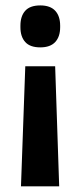

<svg xmlns="http://www.w3.org/2000/svg" viewBox="-20 -522 289 691"><path d="M178.5 -283.5 193 148.5H55.5L71 -283.5ZM125 -502.5Q161 -502.5 178.8 -483.2Q196.5 -464 196.5 -429.5V-424Q196.5 -390 178.8 -370.8Q161 -351.5 125 -351.5Q88 -351.5 70.8 -370.8Q53.5 -390 53.5 -424V-429.5Q53.5 -464 70.8 -483.2Q88 -502.5 125 -502.5Z"/></svg>

Font: Anek Gujarati Medium SemiBold
Style: Regular
Weight: 600
Version: Version 1.003